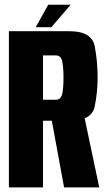

<svg xmlns="http://www.w3.org/2000/svg" viewBox="-20 -810 464 830"><path d="M18.5 0V-675H281Q377.5 -675 389.8 -608.8Q402 -542.5 402 -475Q402 -408.5 389 -348Q381.5 -313.5 346 -298.5L409 0H257L204 -288H166V0ZM166 -379H221.5Q243.5 -379 249 -404.2Q254.5 -429.5 254.5 -474Q254.5 -518.5 249 -544.5Q243.5 -570.5 221.5 -570.5H166ZM134.5 -692.5 188.5 -789.5H285.5L202 -692.5Z"/></svg>

Font: Anybody Condensed Regular
Style: Bold
Weight: 700
Width: 3
Designer: Tyler Finck
Foundry: Etcetera Type Company
Version: Version 1.010; ttfautohint (v1.8.3) -l 8 -r 50 -G 200 -x 14 